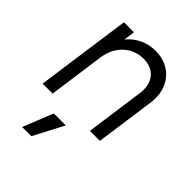

<svg xmlns="http://www.w3.org/2000/svg" viewBox="-223 -664 1020 1020"><g transform="rotate(45 287.0 -154.0)"><path d="M40 0H115L159 -317C173 -413 242 -473 326 -473C406 -473 453 -418 441 -331L395 0H470L517 -336C534 -460 457 -548 342 -548C278 -548 220 -521 182 -473L190 -536H115ZM126 240H195L284 70H194Z"/></g></svg>

Font: Mluvka
Style: Italic
Weight: 400
Italic angle: -8°
Designer: Modified by Jiří Krblich, Original typeface by Gumpita Rahayu
Foundry: Gumpita Rahayu & Jiří Krblich
Version: Version 2.000;Glyphs 3.1.1 (3134)